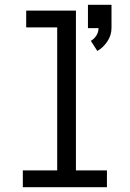

<svg xmlns="http://www.w3.org/2000/svg" viewBox="-20 -779 540 799"><path d="M385 -567 358 -609Q372 -617 381 -631Q390 -645 390 -662H346V-759H444V-662Q444 -647 439.5 -633Q435 -619 427 -607Q419 -595 408.5 -584.5Q398 -574 385 -567ZM75 0V-70H218V-665H89V-735H296V-70H425V0Z"/></svg>

Font: Iosevka Fuck
Style: Regular
Weight: 400
Monospace: yes
Designer: Belleve Invis
Foundry: Belleve Invis
Version: Version 28.0.7; ttfautohint (v1.8.3)